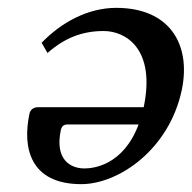

<svg xmlns="http://www.w3.org/2000/svg" viewBox="-20 -459 489 489"><path d="M101 -324C144 -362 189 -380 244 -380C300 -380 377 -335 346 -186H77C66 -186 57 -180 55 -169C37 -85 55 10 187 10C282 10 411 -78 443 -230C467 -345 413 -439 276 -439C204 -439 136 -402 86 -350ZM333 -142C294 -38 218 -30 195 -30C159 -30 119 -53 135 -128C137 -137 142 -142 152 -142Z"/></svg>

Font: Libertinus Sans
Style: Italic
Weight: 400
Italic angle: -12°
Designer: Philipp H. Poll, Khaled Hosny
Foundry: Caleb Maclennan
Version: Version 7.050;RELEASE